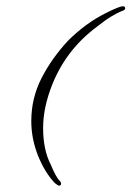

<svg xmlns="http://www.w3.org/2000/svg" viewBox="-20 -524 413 602"><path d="M372.6 -497.6Q372.6 -492.2 359.4 -488.3Q347.2 -483.4 328.9 -472.4Q310.5 -461.4 284.2 -440.4Q180.2 -363.3 137.2 -241.2Q115.2 -179.2 115.2 -122.1Q115.2 -54.2 139.2 -7.8Q147 11.2 154.1 24.2Q161.1 37.1 168 43.9Q171.4 46.9 171.4 52.2Q171.4 58.1 165 58.1Q162.1 58.1 152.3 50.3Q121.1 18.1 99.1 -36.1Q78.1 -89.8 78.1 -144Q78.1 -216.3 110.1 -278.8Q142.1 -341.3 193.4 -396.5Q219.2 -422.4 250.2 -445.3Q281.2 -468.3 318.4 -486.3Q355.5 -504.4 365.2 -504.4Q372.6 -504.4 372.6 -497.6Z"/></svg>

Font: ML-NILA03_NewLipi
Style: Regular
Weight: 400
Designer: CLT@C-DIT
Version: Version ML-NILA03_NewLipi 2.